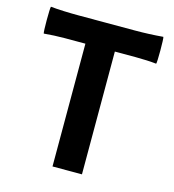

<svg xmlns="http://www.w3.org/2000/svg" viewBox="-111 -840 846 932"><g transform="rotate(15 312.5 -373.5)"><path d="M238 -308V0H386V-617H491C527 -617 569 -615 595 -612C599 -617 599 -741 595 -747C548 -743 501 -741 454 -741H312H171C124 -741 65 -743 30 -747C26 -741 26 -617 30 -612C64 -615 98 -617 134 -617H238Z"/></g></svg>

Font: GenSekiGothic2 TW B
Style: Regular
Weight: 700
Version: Version 2.100;PS 2.1;hotconv 16.6.51;makeotf.lib2.5.65220 DE